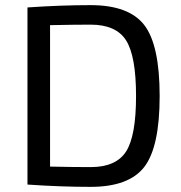

<svg xmlns="http://www.w3.org/2000/svg" viewBox="-20 -719 704 748"><path d="M87 0V-690Q217 -699 333 -699Q482 -699 542 -621.5Q602 -544 602 -345Q602 -146 542 -68.5Q482 9 333 9Q217 9 87 0ZM175 -621V-70Q265 -68 333 -68Q432 -68 471 -128.5Q510 -189 510 -345Q510 -501 471 -562Q432 -623 333 -623Q269 -623 175 -621Z"/></svg>

Font: Exo 2.0
Style: Regular
Weight: 400
Designer: Natanael Gama
Version: Version 1.001;PS 001.001;hotconv 1.0.70;makeotf.lib2.5.58329